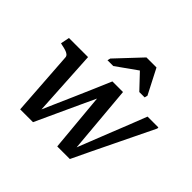

<svg xmlns="http://www.w3.org/2000/svg" viewBox="-187 -1007 1216 1216"><g transform="rotate(45 420.5 -399.0)"><path d="M256 0H141L111 -436Q110 -447 101 -454.5Q92 -462 76 -467Q60 -472 39 -476L28 -479L40 -538H211L240 -39L219 -54Q245 -115 271.5 -175Q298 -235 324.5 -295.5Q351 -356 377 -416.5Q403 -477 429 -538H524L568 -38L552 -52Q576 -113 600 -173.5Q624 -234 648 -295Q672 -356 696.5 -416.5Q721 -477 744 -538H841V-528Q809 -462 777 -396Q745 -330 713 -264Q681 -198 649 -132Q617 -66 586 0H473L434 -426L459 -440Q425 -367 391 -293.5Q357 -220 323.5 -147Q290 -74 256 0ZM564 -798H474L317 -631L312 -611H364L530 -729L475 -740L597 -611H645L650 -631Z"/></g></svg>

Font: Roboto Serif 20pt Medium
Style: Italic
Weight: 500
Italic angle: -10°
Version: Version 1.008